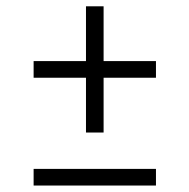

<svg xmlns="http://www.w3.org/2000/svg" viewBox="-20 -574 586 594"><path d="M246 -164V-333.5H84V-385H246V-554.5H300.5V-385H462.5V-333.5H300.5V-164ZM84 0V-51.5H462.5V0Z"/></svg>

Font: Encode Sans Semi Expanded Light
Style: Regular
Weight: 300
Width: 6
Designer: Multiple Designers
Foundry: Impallari Type
Version: Version 2.000